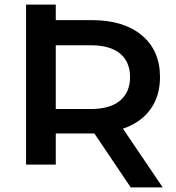

<svg xmlns="http://www.w3.org/2000/svg" viewBox="-20 -720 771 840"><path d="M94 0V-700H224V-632H381Q521 -632 600.5 -565.5Q680 -499 680 -383Q680 -299 637.5 -241Q595 -183 518 -157L692 100H552L393 -136Q387 -136 382 -136H224V0ZM224 -522V-243H376Q462 -243 505.5 -280Q549 -317 549 -383Q549 -449 505.5 -485.5Q462 -522 376 -522Z"/></svg>

Font: Montserrat SemiBold
Style: Regular
Weight: 600
Designer: Julieta Ulanovsky
Foundry: Julieta Ulanovsky
Version: Version 9.000; ttfautohint (v1.8.4.7-5d5b)